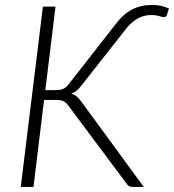

<svg xmlns="http://www.w3.org/2000/svg" viewBox="-20 -734 684 754"><path d="M158 -380H196.5Q205 -380 212 -380.8Q219 -381.5 225.2 -383.8Q231.5 -386 237.2 -390.5Q243 -395 249.5 -403L436 -641.5Q464.5 -679 498.8 -696.8Q533 -714.5 576.5 -714.5Q598.5 -714.5 614.5 -710.5Q630.5 -706.5 643.5 -700.5L636 -676.5Q633 -668 627.2 -667Q621.5 -666 614.5 -668Q606.5 -671 596 -673Q585.5 -675 573.5 -675Q519.5 -675 477.5 -624L298 -396Q289 -384.5 279.8 -377.2Q270.5 -370 259.5 -366Q271.5 -363 280.2 -356Q289 -349 297.5 -337.5L544.5 0H504Q491.5 0 486.2 -3.2Q481 -6.5 477 -13L250.5 -316.5Q246 -322.5 241.8 -327.2Q237.5 -332 232 -335.2Q226.5 -338.5 219.2 -340Q212 -341.5 201 -341.5H153L111.5 0H61.5L148.5 -708H198Z"/></svg>

Font: Lato Light
Style: Italic
Weight: 300
Italic angle: -7°
Designer: Lukasz Dziedzic
Foundry: tyPoland Lukasz Dziedzic
Version: Version 2.007; 2014-02-27